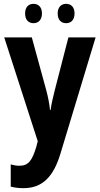

<svg xmlns="http://www.w3.org/2000/svg" viewBox="-20 -742 522 1002"><path d="M111 -672C111 -637 130 -621 155 -621C179 -621 199 -637 199 -672C199 -706 179 -722 155 -722C130 -722 111 -706 111 -672ZM281 -672C281 -637 300 -621 325 -621C350 -621 369 -637 369 -672C369 -706 350 -722 325 -722C301 -722 281 -706 281 -672ZM2 -547 177 -5 169 26C147 97 128 123 81 123C66 123 49 120 36 116V232C56 237 77 240 102 240C197 240 258 186 296 58L479 -547H337L265 -268C255 -229 248 -197 244 -168H241C238 -199 231 -235 222 -269L146 -547Z"/></svg>

Font: Noto Sans Armenian Condensed
Style: Regular
Weight: 400
Width: 3
Designer: Monotype Design Team
Foundry: Monotype Imaging Inc.
Version: Version 2.008